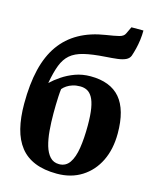

<svg xmlns="http://www.w3.org/2000/svg" viewBox="-128 -955 843 1050"><g transform="rotate(15 293.0 -430.5)"><path d="M296 9Q223.5 9 171.8 -12Q120 -33 87.8 -74Q55.5 -115 40.2 -175.5Q25 -236 25 -315Q25 -426 45.2 -509.8Q65.5 -593.5 107 -651.8Q148.5 -710 211.5 -745.2Q274.5 -780.5 360 -793.5Q406.5 -800.5 431.8 -806.8Q457 -813 464.5 -830L483.5 -870H551.5Q551.5 -843 548 -816.2Q544.5 -789.5 538.5 -765.2Q532.5 -741 525.5 -720.5Q519 -704 501.2 -695.5Q483.5 -687 455.2 -683.5Q427 -680 388 -677.5Q313.5 -672.5 267 -661Q220.5 -649.5 193 -625.8Q165.5 -602 150 -561.8Q134.5 -521.5 123 -458Q146.5 -480.5 178.8 -502.2Q211 -524 251 -538.8Q291 -553.5 338 -553.5Q394 -553.5 436 -537.2Q478 -521 505.8 -488.5Q533.5 -456 547.5 -406.2Q561.5 -356.5 561.5 -289.5Q561.5 -200.5 528.8 -133.5Q496 -66.5 436.2 -28.8Q376.5 9 296 9ZM294.5 -44.5Q332 -44.5 353.2 -75Q374.5 -105.5 383.2 -160.8Q392 -216 392 -289.5Q392 -348 385.5 -386Q379 -424 366.5 -445.8Q354 -467.5 336.8 -476.5Q319.5 -485.5 297.5 -485.5Q273.5 -485.5 254.8 -479.5Q236 -473.5 222.2 -464.2Q208.5 -455 199.5 -444Q197 -425 195.8 -401.5Q194.5 -378 194 -353.2Q193.5 -328.5 193.5 -305.5Q193.5 -254.5 197.5 -207.8Q201.5 -161 212.2 -124.2Q223 -87.5 242.8 -66Q262.5 -44.5 294.5 -44.5Z"/></g></svg>

Font: Merriweather 48pt ExtraBold
Style: Regular
Weight: 800
Version: Version 2.100